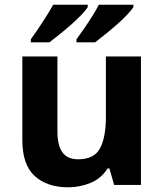

<svg xmlns="http://www.w3.org/2000/svg" viewBox="-20 -786 697 816"><path d="M579 -546V0H465L445 -70H437Q411 -28 365.5 -9Q320 10 269 10Q181 10 128 -37.5Q75 -85 75 -190V-546H224V-227Q224 -169 245 -139Q266 -109 312 -109Q380 -109 405 -155.5Q430 -202 430 -289V-546ZM547 -756Q539 -743 520 -723Q501 -703 476 -681Q451 -659 426.5 -639.5Q402 -620 384 -606H305V-619Q319 -638 337 -664Q355 -690 372 -717Q389 -744 400 -766H547ZM353 -756Q345 -743 326 -723Q307 -703 282 -681Q257 -659 232.5 -639.5Q208 -620 190 -606H111V-619Q125 -638 142.5 -664Q160 -690 177 -717Q194 -744 206 -766H353Z"/></svg>

Font: Noto Sans Sinhala UI
Style: Bold
Weight: 700
Designer: Jelle Bosma - Monotype Design Team
Foundry: Monotype Imaging Inc.
Version: Version 2.006; ttfautohint (v1.8.4.7-5d5b)